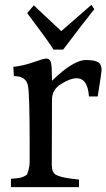

<svg xmlns="http://www.w3.org/2000/svg" viewBox="-20 -770 438 790"><path d="M368 -732Q328 -683 240 -566H200Q186 -591 92 -716L119 -748L232 -642L356 -750ZM194 -362 193 -91Q193 -60 211 -50.5Q229 -41 265.5 -36Q302 -31 305 -31V0H25V-34Q49 -37 57 -37.5Q65 -38 77.5 -43.5Q90 -49 92 -53.5Q94 -58 98 -73Q102 -88 102 -103V-182Q102 -383 95 -418Q87 -457 37 -457L35 -495Q75 -499 117 -514Q159 -529 171 -529Q183 -529 188 -517.5Q193 -506 193 -476L194 -438Q282 -523 333 -523Q370 -523 384 -514Q398 -505 398 -481Q398 -473 382 -373H346Q341 -448 295 -448Q269 -448 231.5 -424.5Q194 -401 194 -362Z"/></svg>

Font: Prociono
Style: Regular
Weight: 400
Designer: Barry Schwartz
Foundry: The Crud Factory
Version: Version 2.301